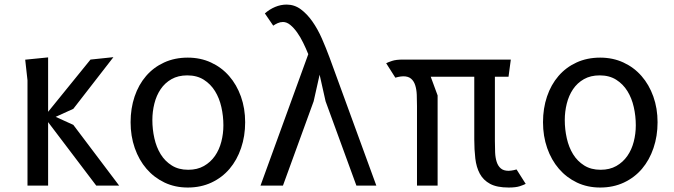

<svg xmlns="http://www.w3.org/2000/svg" viewBox="-20 -810 2940 838"><path d="M100 0V-459.5L90 -549.5L190 -559.5V-322L375 -550L475 -560.5L300 -335L223 -300L300 -265L500 0H400L190 -277V0Z M799.5 8.5Q744 8.5 698.2 -13.2Q652.5 -35 619.5 -73.2Q586.5 -111.5 568.2 -163.8Q550 -216 550 -276.5Q550 -337 567.5 -388.8Q585 -440.5 617.5 -478.2Q650 -516 696.2 -537.2Q742.5 -558.5 799.5 -558.5Q855 -558.5 901 -537.2Q947 -516 980 -478.2Q1013 -440.5 1031.5 -388.8Q1050 -337 1050 -276.5Q1050 -216 1032.2 -163.8Q1014.5 -111.5 982 -73.2Q949.5 -35 903 -13.2Q856.5 8.5 799.5 8.5ZM955 -263Q955 -303.5 946.2 -342.5Q937.5 -381.5 918.5 -412.2Q899.5 -443 869.5 -462Q839.5 -481 797.5 -481Q757.5 -481 728.5 -464.5Q699.5 -448 681 -420.5Q662.5 -393 653.8 -358Q645 -323 645 -286Q645 -245.5 653.8 -206.5Q662.5 -167.5 681.2 -137Q700 -106.5 729.8 -87.8Q759.5 -69 801.5 -69Q841 -69 870 -85.5Q899 -102 918 -129.2Q937 -156.5 946 -191.5Q955 -226.5 955 -263Z M1375 -484 1349 -368 1215 0H1117L1325.5 -573.5Q1315.5 -598.5 1303.2 -623.5Q1291 -648.5 1276.8 -668.5Q1262.5 -688.5 1247 -701.2Q1231.5 -714 1215 -714Q1203 -714 1192 -709Q1181 -704 1172.5 -698L1136 -751.5Q1156.5 -769.5 1181 -779.8Q1205.5 -790 1231 -790Q1265 -790 1292.8 -769.5Q1320.5 -749 1343.5 -716.2Q1366.5 -683.5 1384.8 -642Q1403 -600.5 1418.5 -558.5L1622.5 0H1535.5L1401 -368Z M2140 -475V-194.5Q2140 -168.5 2141 -145Q2142 -121.5 2147.8 -103.5Q2153.5 -85.5 2165.8 -75Q2178 -64.5 2200 -64.5Q2205.5 -64.5 2211.5 -65.5Q2217.5 -66.5 2223 -67.5Q2228.5 -69 2234.5 -70.5L2274.5 -7.5Q2266 -3 2248.5 2.8Q2231 8.5 2200 8.5Q2149 8.5 2119.2 -7.5Q2089.5 -23.5 2074.2 -51.8Q2059 -80 2054.5 -118.5Q2050 -157 2050 -201.5V-475H1860L1890 -393.5V0H1800V-347Q1800 -373 1799 -396.5Q1798 -420 1792.2 -438Q1786.5 -456 1774.2 -466.5Q1762 -477 1740 -477Q1734.5 -477 1728.2 -476Q1722 -475 1717 -474Q1711 -472.5 1705.5 -471L1665.5 -534Q1674 -538.5 1691.2 -544.2Q1708.5 -550 1739 -550H2209.5L2199.5 -475Z M2599.5 8.5Q2544 8.5 2498.2 -13.2Q2452.5 -35 2419.5 -73.2Q2386.5 -111.5 2368.2 -163.8Q2350 -216 2350 -276.5Q2350 -337 2367.5 -388.8Q2385 -440.5 2417.5 -478.2Q2450 -516 2496.2 -537.2Q2542.5 -558.5 2599.5 -558.5Q2655 -558.5 2701 -537.2Q2747 -516 2780 -478.2Q2813 -440.5 2831.5 -388.8Q2850 -337 2850 -276.5Q2850 -216 2832.2 -163.8Q2814.5 -111.5 2782 -73.2Q2749.5 -35 2703 -13.2Q2656.5 8.5 2599.5 8.5ZM2755 -263Q2755 -303.5 2746.2 -342.5Q2737.5 -381.5 2718.5 -412.2Q2699.5 -443 2669.5 -462Q2639.5 -481 2597.5 -481Q2557.5 -481 2528.5 -464.5Q2499.5 -448 2481 -420.5Q2462.5 -393 2453.8 -358Q2445 -323 2445 -286Q2445 -245.5 2453.8 -206.5Q2462.5 -167.5 2481.2 -137Q2500 -106.5 2529.8 -87.8Q2559.5 -69 2601.5 -69Q2641 -69 2670 -85.5Q2699 -102 2718 -129.2Q2737 -156.5 2746 -191.5Q2755 -226.5 2755 -263Z"/></svg>

Font: B612
Style: Regular
Weight: 400
Designer: Nicolas Chauveau, Thomas Paillot, Jonathan Favre-Lamarine, Jean-Luc Vinot
Foundry: AIRBUS
Version: Version 1.008